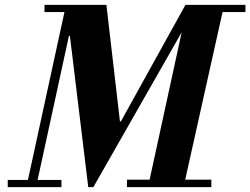

<svg xmlns="http://www.w3.org/2000/svg" viewBox="-20 -774 1035 794"><path d="M366 0 480 -272 747 -754H796ZM12 0V-30H234V0ZM89 0 253 -754H293L129 0ZM505 0V-31H854V0ZM345 0 269 -626H265L282 -754H420L476 -272H480L366 0ZM164 -724V-754H420V-724ZM592 0 756 -754H907L739 0ZM786 -724V-754H995V-724Z"/></svg>

Font: Libre Bodoni
Style: Italic
Weight: 400
Italic angle: -13°
Designer: Pablo Impallari, Rodrigo Fuenzalida
Foundry: Impallari Type
Version: Version 2.005;gftools[0.9.23]